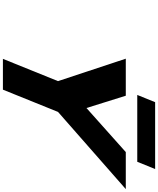

<svg xmlns="http://www.w3.org/2000/svg" viewBox="94 -1156 1062 1289"><g transform="rotate(90 624.5 -511.0)"><path d="M373.5 -825 524.1 -370 374.6 0H581.4L730.9 -370L1249.1 -825H1000.5L704.7 -561L622.1 -825ZM665.4 -1022 616.9 -902H1065.7L1114.2 -1022Z"/></g></svg>

Font: Hussar
Style: BdWideOblFour
Weight: 700
Foundry: Cannot Into Space Fonts
Version: Version 2.00